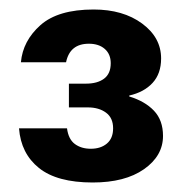

<svg xmlns="http://www.w3.org/2000/svg" viewBox="-20 -732 391 404"><path d="M175 -348Q100 -348 62 -378.5Q24 -409 20 -462H121Q124 -439 137.5 -429Q151 -419 171 -419Q192 -419 205 -430Q218 -441 218 -462Q218 -484 203 -495Q188 -506 165 -506H125V-556H161Q185 -556 199 -566.5Q213 -577 213 -599Q213 -618 200.5 -629Q188 -640 167 -640Q127 -640 119 -601H24Q28 -646 65 -679Q102 -712 177 -712Q239 -712 279 -682.5Q319 -653 319 -609Q319 -577 301 -557.5Q283 -538 252 -531V-529Q285 -519 304 -499Q323 -479 323 -446Q323 -404 283 -376Q243 -348 175 -348Z"/></svg>

Font: HostGroteskBold
Style: Bold
Weight: 700
Designer: Doukan Karapınar based on Poppins by Indian Type Foundry, Jonny Pinhorn
Foundry: Element Type
Version: Version 1.001; ttfautohint (v1.8.4.7-5d5b)